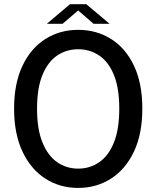

<svg xmlns="http://www.w3.org/2000/svg" viewBox="-20 -890 750 920"><path d="M354.5 10.5Q267 10.5 197.5 -34Q128 -78.5 87.8 -163.5Q47.5 -248.5 47.5 -369.5Q47.5 -490.5 87.8 -575Q128 -659.5 197.5 -703.2Q267 -747 354.5 -747Q442.5 -747 512.2 -703.2Q582 -659.5 622 -575Q662 -490.5 662 -369.5Q662 -248.5 621.8 -163.5Q581.5 -78.5 511.8 -34Q442 10.5 354.5 10.5ZM354.5 -82Q411 -82 455.8 -113Q500.5 -144 526 -207.5Q551.5 -271 551.5 -369.5Q551.5 -468 525.8 -531Q500 -594 455.2 -624Q410.5 -654 354.5 -654Q298.5 -654 254 -624Q209.5 -594 183.5 -531Q157.5 -468 157.5 -369.5Q157.5 -271 183.5 -207.2Q209.5 -143.5 254 -112.8Q298.5 -82 354.5 -82ZM204.5 -776 315.5 -870H393.5L505 -776H428.5L354.5 -840L280 -776Z"/></svg>

Font: Epilogue Medium
Style: Regular
Weight: 500
Designer: Tyler Finck
Foundry: Etcetera Type Co
Version: Version 2.111; ttfautohint (v1.8.3)